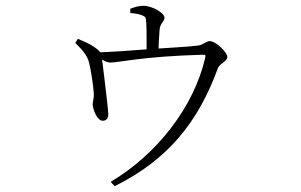

<svg xmlns="http://www.w3.org/2000/svg" viewBox="-20 -578 1040 663"><path d="M362 50 376 65C560 -27 664 -155 733 -344C739 -358 765 -367 765 -381C765 -397 726 -436 704 -436C693 -436 680 -423 666 -421C631 -416 558 -413 505 -409C443 -404 358 -398 313 -397V-384C337 -370 347 -362 362 -362C390 -362 470 -383 679 -389C690 -389 691 -388 688 -376C649 -210 524 -46 362 50ZM336 -161C348 -162 354 -169 354 -185C354 -199 334 -362 332 -377C330 -395 326 -402 305 -416C289 -427 270 -435 249 -444L240 -430C260 -409 281 -390 288 -360C294 -337 303 -277 304 -254C305 -241 300 -226 300 -218C301 -198 316 -160 336 -161ZM486 -389 527 -390C527 -410 529 -452 531 -475C533 -499 548 -503 548 -517C548 -533 506 -558 475 -558C460 -558 447 -554 430 -548V-533C446 -532 462 -529 471 -525C483 -520 484 -517 485 -500C487 -475 486 -401 486 -389Z"/></svg>

Font: Source Han Serif TW VF
Style: Regular
Weight: 250
Designer: Ryoko NISHIZUKA 西塚涼子 (kana & ideographs); Frank Grießhammer (Latin, Greek & Cyrillic); Wenlong ZHANG 张文龙 (bopomofo); San
Foundry: Adobe
Version: Version 2.002;hotconv 1.1.0;makeotfexe 2.6.0